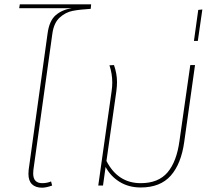

<svg xmlns="http://www.w3.org/2000/svg" viewBox="-20 -861 1004 891"><path d="M403 -841 401 -820Q350 -817 317 -810.5Q284 -804 257 -779.5Q230 -755 223 -705L135 -73Q134 -67 134 -56Q134 -11 176 -11Q198 -11 217 -19L222 0Q194 10 175 10Q145 10 128.5 -6Q112 -22 112 -54Q112 -66 113 -73L201 -707Q209 -765 238.5 -790.5Q268 -816 313 -823H69L72 -841Z M885 -559 835 -203Q821 -101 772.5 -46Q724 9 633 9Q578 9 536 -16.5Q494 -42 470 -86L458 0H436L457 -149L498 -438Q501 -459 501 -478Q501 -519 488 -558L509 -559Q523 -519 523 -480Q523 -462 520 -438L474 -114Q527 -11 633 -11Q715 -11 757.5 -61Q800 -111 813 -208L863 -559Z M900 -815 919 -817 898 -671H880Z"/></svg>

Font: FiraGO Thin
Style: Italic
Weight: 100
Italic angle: -8°
Designer: bBox Type GmbH
Foundry: bBox Type GmbH
Version: Version 1.001